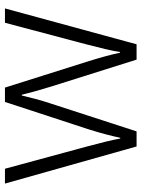

<svg xmlns="http://www.w3.org/2000/svg" viewBox="82 -654 572 776"><g transform="rotate(-90 368.0 -266.0)"><path d="M406 -346 515 0H577L722 -532H664L577 -204C562 -145 550 -99 546 -67H543C536 -101 523 -148 508 -196L402 -532H344L234 -196C217 -143 206 -98 199 -66H196C190 -101 179 -144 163 -204L74 -532H14L164 0H225L337 -345C352 -389 362 -431 370 -464H373C381 -431 392 -391 406 -346Z"/></g></svg>

Font: Noto Sans Khmer UI Light
Style: Regular
Weight: 300
Designer: Danh Hong and the Monotype Design Team
Foundry: Monotype Imaging Inc.
Version: Version 2.002